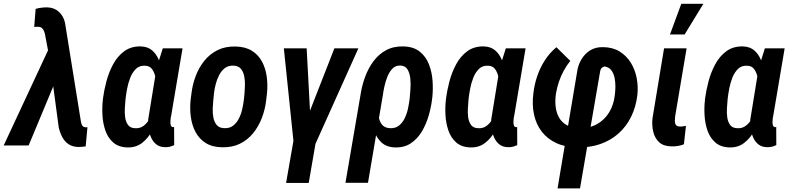

<svg xmlns="http://www.w3.org/2000/svg" viewBox="-61 -791 4301 1044"><path d="M238.3 -344.7 94.7 0H-41L211.4 -541.5L296.4 -538.6ZM194.8 -751Q214.8 -750.5 230.7 -744.4Q246.6 -738.3 258.8 -727.1Q271 -715.8 279.8 -700.7Q288.6 -685.5 292.5 -667L376 -148.4Q377.4 -139.6 379.2 -128.9Q380.9 -118.2 385.7 -109.4Q390.6 -100.6 401.4 -99.1Q404.8 -98.6 408.2 -98.9Q411.6 -99.1 414.6 -99.1L404.8 4.9Q394.5 6.3 384.5 7.3Q374.5 8.3 364.3 8.3Q332.5 7.3 311.3 -7.3Q290 -22 277.3 -46.1Q264.6 -70.3 258.3 -98.6L207.5 -478L184.1 -602.1Q182.1 -612.8 178.2 -622.1Q174.3 -631.3 167.7 -637.9Q161.1 -644.5 149.4 -645Q143.1 -645.5 137 -645.3Q130.9 -645 125 -644.5L132.8 -742.7Q147.9 -747.1 163.6 -749Q179.2 -751 194.8 -751Z M498 -245.6 499 -255.9Q504.4 -297.9 517.3 -347.4Q530.3 -397 554 -441.2Q577.6 -485.4 615 -512.7Q652.3 -540 705.6 -538.6Q742.7 -537.1 765.6 -517.6Q788.6 -498 801.5 -467.5Q814.5 -437 819.8 -401.4Q825.2 -365.7 825.4 -331.3Q825.7 -296.9 823.7 -271.5L821.3 -248.5Q814.9 -211.9 802 -167Q789.1 -122.1 767.1 -81.1Q745.1 -40 711.9 -14.2Q678.7 11.7 632.3 10.7Q583.5 9.3 554.4 -16.4Q525.4 -42 512 -81.3Q498.5 -120.6 496.1 -164.3Q493.7 -208 498 -245.6ZM622.1 -256.3 621.1 -246.1Q619.6 -228.5 617.9 -203.6Q616.2 -178.7 619.4 -153.8Q622.6 -128.9 635 -111.8Q647.5 -94.7 673.8 -93.8Q701.2 -92.3 720.5 -107.2Q739.7 -122.1 752.7 -145.3Q765.6 -168.5 773.4 -194.3Q781.2 -220.2 785.6 -241.2L789.1 -274.4Q790 -291.5 789.8 -317.6Q789.6 -343.8 784.4 -370.1Q779.3 -396.5 766.1 -414.8Q752.9 -433.1 728 -433.6Q697.8 -435.5 678.2 -416.5Q658.7 -397.5 647.2 -368.2Q635.7 -338.9 630.1 -308.3Q624.5 -277.8 622.1 -256.3ZM824.2 -528.3H931.6L870.1 -164.1Q868.7 -159.7 867.2 -149.7Q865.7 -139.6 865.5 -128.4Q865.2 -117.2 868.2 -108.9Q871.1 -100.6 879.4 -99.6Q880.9 -99.1 882.3 -99.9Q883.8 -100.6 885.7 -101.1L886.2 -2Q874 3.9 862.1 6.8Q850.1 9.8 836.4 9.3Q807.6 8.8 789.3 -5.6Q771 -20 761 -42.5Q751 -64.9 747.3 -90.8Q743.7 -116.7 744.6 -140.1L790.5 -421.9Z M975.1 -244.6 980 -282.7Q985.8 -332 1003.4 -378.4Q1021 -424.8 1050.8 -461.4Q1080.6 -498 1122.8 -518.8Q1165 -539.6 1220.7 -538.1Q1273.4 -537.1 1309.1 -514.6Q1344.7 -492.2 1364 -455.6Q1383.3 -418.9 1389.4 -374Q1395.5 -329.1 1390.6 -283.2L1386.2 -244.6Q1380.4 -195.3 1362.5 -148.9Q1344.7 -102.5 1314.9 -66.2Q1285.2 -29.8 1243.2 -9.3Q1201.2 11.2 1146 9.8Q1092.3 8.8 1057.1 -13.7Q1022 -36.1 1002.4 -72.8Q982.9 -109.4 976.8 -154.1Q970.7 -198.7 975.1 -244.6ZM1102.5 -283.2 1098.6 -243.7Q1096.7 -225.6 1095.7 -200.9Q1094.7 -176.3 1099.1 -152.3Q1103.5 -128.4 1116.7 -112.1Q1129.9 -95.7 1156.2 -94.2Q1186 -92.3 1205.6 -106.9Q1225.1 -121.6 1237.3 -145.3Q1249.5 -168.9 1255.6 -195.6Q1261.7 -222.2 1264.6 -245.1L1268.6 -284.2Q1270 -301.8 1270.8 -326.7Q1271.5 -351.6 1267.1 -375.5Q1262.7 -399.4 1249.5 -416Q1236.3 -432.6 1210 -434.1Q1181.2 -435.5 1161.9 -420.9Q1142.6 -406.2 1130.4 -382.3Q1118.2 -358.4 1111.6 -332Q1105 -305.7 1102.5 -283.2Z M1661.1 -47.9 1617.7 203.6H1494.6L1538.6 -47.9ZM1603.5 -134.8 1757.3 -528.3H1887.7L1650.4 0H1565.9ZM1606.4 -528.3 1628.4 -119.1 1615.7 0H1537.1L1482.4 -528.3Z M1817.4 203.1 1900.4 -281.7Q1907.7 -328.1 1924.8 -374.3Q1941.9 -420.4 1970 -458.3Q1998 -496.1 2038.6 -518.1Q2079.1 -540 2132.8 -538.6Q2188 -537.1 2221.4 -510.3Q2254.9 -483.4 2271.2 -441.7Q2287.6 -399.9 2291 -352.1Q2294.4 -304.2 2289.6 -260.3L2288.1 -249.5Q2283.2 -208.5 2270 -162.6Q2256.8 -116.7 2233.4 -76.9Q2210 -37.1 2173.8 -12.5Q2137.7 12.2 2086.4 10.7Q2039.6 8.8 2012.5 -17.1Q1985.4 -43 1972.4 -82.3Q1959.5 -121.6 1955.6 -164.6Q1951.7 -207.5 1951.7 -242.7Q1958.5 -238.8 1965.3 -234.4Q1972.2 -230 1979.2 -225.8Q1986.3 -221.7 1993.7 -217.8Q1993.2 -193.4 1996.6 -164.6Q2000 -135.7 2014.4 -115.5Q2028.8 -95.2 2061.5 -93.8Q2090.8 -93.3 2109.6 -108.9Q2128.4 -124.5 2140.1 -149.2Q2151.9 -173.8 2157.5 -200.9Q2163.1 -228 2166 -250L2167 -260.3Q2168.5 -276.4 2170.7 -304.9Q2172.9 -333.5 2170.2 -362.8Q2167.5 -392.1 2155.3 -412.8Q2143.1 -433.6 2116.2 -434.6Q2089.8 -435.5 2072.8 -417.7Q2055.7 -399.9 2044.9 -372.8Q2034.2 -345.7 2028.6 -318.1Q2022.9 -290.5 2020.5 -272L1939.9 203.1Z M2363.3 -245.6 2364.3 -255.9Q2369.6 -297.9 2382.6 -347.4Q2395.5 -397 2419.2 -441.2Q2442.9 -485.4 2480.2 -512.7Q2517.6 -540 2570.8 -538.6Q2607.9 -537.1 2630.9 -517.6Q2653.8 -498 2666.7 -467.5Q2679.7 -437 2685.1 -401.4Q2690.4 -365.7 2690.7 -331.3Q2690.9 -296.9 2689 -271.5L2686.5 -248.5Q2680.2 -211.9 2667.2 -167Q2654.3 -122.1 2632.3 -81.1Q2610.4 -40 2577.1 -14.2Q2543.9 11.7 2497.6 10.7Q2448.7 9.3 2419.7 -16.4Q2390.6 -42 2377.2 -81.3Q2363.8 -120.6 2361.3 -164.3Q2358.9 -208 2363.3 -245.6ZM2487.3 -256.3 2486.3 -246.1Q2484.9 -228.5 2483.2 -203.6Q2481.4 -178.7 2484.6 -153.8Q2487.8 -128.9 2500.2 -111.8Q2512.7 -94.7 2539.1 -93.8Q2566.4 -92.3 2585.7 -107.2Q2605 -122.1 2617.9 -145.3Q2630.9 -168.5 2638.7 -194.3Q2646.5 -220.2 2650.9 -241.2L2654.3 -274.4Q2655.3 -291.5 2655 -317.6Q2654.8 -343.8 2649.7 -370.1Q2644.5 -396.5 2631.3 -414.8Q2618.2 -433.1 2593.3 -433.6Q2563 -435.5 2543.5 -416.5Q2523.9 -397.5 2512.5 -368.2Q2501 -338.9 2495.4 -308.3Q2489.7 -277.8 2487.3 -256.3ZM2689.5 -528.3H2796.9L2735.4 -164.1Q2733.9 -159.7 2732.4 -149.7Q2731 -139.6 2730.7 -128.4Q2730.5 -117.2 2733.4 -108.9Q2736.3 -100.6 2744.6 -99.6Q2746.1 -99.1 2747.6 -99.9Q2749 -100.6 2751 -101.1L2751.5 -2Q2739.3 3.9 2727.3 6.8Q2715.3 9.8 2701.7 9.3Q2672.9 8.8 2654.5 -5.6Q2636.2 -20 2626.2 -42.5Q2616.2 -64.9 2612.5 -90.8Q2608.9 -116.7 2609.9 -140.1L2655.8 -421.9Z M2970.7 233.4 3076.7 -398.4Q3081.5 -436 3099.9 -467.3Q3118.2 -498.5 3147.9 -517.1Q3177.7 -535.6 3217.8 -534.7Q3270.5 -534.2 3308.1 -511Q3345.7 -487.8 3368.9 -450.2Q3392.1 -412.6 3400.9 -366.9Q3409.7 -321.3 3404.8 -274.9Q3397 -209 3370.6 -155.8Q3344.2 -102.5 3301.8 -64.9Q3259.3 -27.3 3203.4 -7.8Q3147.5 11.7 3080.1 10.7Q3013.7 9.8 2964.8 -12.7Q2916 -35.2 2885.3 -74.7Q2854.5 -114.3 2842.8 -167.7Q2831.1 -221.2 2839.4 -284.7Q2844.7 -332 2860.4 -377.7Q2876 -423.3 2901.6 -463.1Q2927.2 -502.9 2964.4 -534.2L3040 -460Q3019.5 -434.6 3004.2 -406.2Q2988.8 -377.9 2978.3 -346.9Q2967.8 -315.9 2962.4 -284.2Q2956.5 -247.6 2960 -213.9Q2963.4 -180.2 2977.8 -153.6Q2992.2 -127 3019.5 -111.1Q3046.9 -95.2 3087.9 -94.2Q3143.6 -92.8 3185.1 -116Q3226.6 -139.2 3251.5 -180.4Q3276.4 -221.7 3282.2 -274.9Q3284.7 -293.9 3285.2 -318.8Q3285.6 -343.8 3280.8 -367.9Q3275.9 -392.1 3262.7 -409.4Q3249.5 -426.8 3224.6 -429.7Q3212.9 -424.3 3208.7 -419.7Q3204.6 -415 3202.1 -401.9L3092.8 233.4Z M3549.8 -528.3H3672.4L3609.9 -157.2Q3608.4 -144.5 3608.4 -132.3Q3608.4 -120.1 3614.3 -111.8Q3620.1 -103.5 3635.7 -103Q3644 -102.5 3652.3 -104Q3660.6 -105.5 3668.9 -106.4L3657.7 -6.3Q3642.1 0 3625 2.7Q3607.9 5.4 3590.8 4.9Q3546.9 4.4 3523.2 -17.6Q3499.5 -39.6 3491.2 -74.2Q3482.9 -108.9 3486.8 -147ZM3582 -603.5 3643.6 -770.5H3763.7L3661.6 -603.5Z M3772 -245.6 3772.9 -255.9Q3778.3 -297.9 3791.3 -347.4Q3804.2 -397 3827.9 -441.2Q3851.6 -485.4 3888.9 -512.7Q3926.3 -540 3979.5 -538.6Q4016.6 -537.1 4039.6 -517.6Q4062.5 -498 4075.4 -467.5Q4088.4 -437 4093.8 -401.4Q4099.1 -365.7 4099.4 -331.3Q4099.6 -296.9 4097.7 -271.5L4095.2 -248.5Q4088.9 -211.9 4075.9 -167Q4063 -122.1 4041 -81.1Q4019 -40 3985.8 -14.2Q3952.6 11.7 3906.2 10.7Q3857.4 9.3 3828.4 -16.4Q3799.3 -42 3785.9 -81.3Q3772.5 -120.6 3770 -164.3Q3767.6 -208 3772 -245.6ZM3896 -256.3 3895 -246.1Q3893.6 -228.5 3891.8 -203.6Q3890.1 -178.7 3893.3 -153.8Q3896.5 -128.9 3908.9 -111.8Q3921.4 -94.7 3947.8 -93.8Q3975.1 -92.3 3994.4 -107.2Q4013.7 -122.1 4026.6 -145.3Q4039.6 -168.5 4047.4 -194.3Q4055.2 -220.2 4059.6 -241.2L4063 -274.4Q4064 -291.5 4063.7 -317.6Q4063.5 -343.8 4058.3 -370.1Q4053.2 -396.5 4040 -414.8Q4026.9 -433.1 4002 -433.6Q3971.7 -435.5 3952.1 -416.5Q3932.6 -397.5 3921.1 -368.2Q3909.7 -338.9 3904.1 -308.3Q3898.4 -277.8 3896 -256.3ZM4098.1 -528.3H4205.6L4144 -164.1Q4142.6 -159.7 4141.1 -149.7Q4139.6 -139.6 4139.4 -128.4Q4139.2 -117.2 4142.1 -108.9Q4145 -100.6 4153.3 -99.6Q4154.8 -99.1 4156.2 -99.9Q4157.7 -100.6 4159.7 -101.1L4160.2 -2Q4147.9 3.9 4136 6.8Q4124 9.8 4110.4 9.3Q4081.5 8.8 4063.2 -5.6Q4044.9 -20 4034.9 -42.5Q4024.9 -64.9 4021.2 -90.8Q4017.6 -116.7 4018.6 -140.1L4064.5 -421.9Z"/></svg>

Font: Roboto Condensed SemiBold
Style: Italic
Weight: 600
Italic angle: -12°
Designer: Christian Robertson
Foundry: Google
Version: Version 3.008; 2023